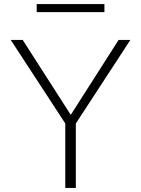

<svg xmlns="http://www.w3.org/2000/svg" viewBox="-20 -927 696 947"><path d="M161 -867V-907H495V-867ZM92 -730 328 -362H330L565 -730H623L354 -318V0H302V-318L33 -730Z"/></svg>

Font: M PLUS 1p Light
Style: Regular
Weight: 300
Version: Version 1.061